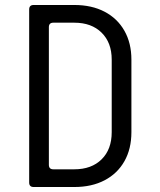

<svg xmlns="http://www.w3.org/2000/svg" viewBox="-20 -750 640 770"><path d="M115 0Q97 0 97 -18V-712Q97 -730 115 -730H278Q348 -730 399.5 -703Q451 -676 479 -626.5Q507 -577 507 -511V-220Q507 -153 479 -103.5Q451 -54 399.5 -27Q348 0 278 0ZM176 -89Q176 -71 194 -71H278Q347 -71 387.5 -111Q428 -151 428 -220V-511Q428 -579 387.5 -619Q347 -659 278 -659H194Q176 -659 176 -641Z"/></svg>

Font: Pitagon Sans Mono Light
Style: Regular
Weight: 300
Monospace: yes
Designer: Travis Tran
Foundry: Pitagon
Version: Version 1.001; ttfautohint (v1.8.4.7-5d5b);gftools[0.9.26]